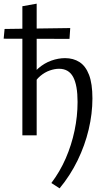

<svg xmlns="http://www.w3.org/2000/svg" viewBox="-41 -738 588 1047"><path d="M284 289 239 260Q286 198 317.5 125.5Q349 53 365.5 -25.5Q382 -104 382 -182Q382 -273 358 -318Q334 -363 281 -363Q257 -363 230 -353.5Q203 -344 178.5 -323.5Q154 -303 137 -269L111 -293Q135 -337 168 -365.5Q201 -394 239 -407.5Q277 -421 314 -421Q359 -421 392.5 -399.5Q426 -378 444.5 -330Q463 -282 463 -201Q463 -118 442.5 -31.5Q422 55 382 137Q342 219 284 289ZM81 0V-704L159 -718V0ZM338 -526 -21 -527 -16 -580 342 -585Z"/></svg>

Font: Ysabeau Office Medium
Style: Regular
Weight: 500
Designer: Christian Thalmann (Catharsis Fonts)
Version: Version 2.001;gftools[0.9.30]; featfreeze: tnum,lnum,ss02